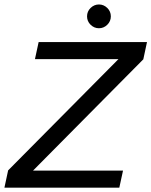

<svg xmlns="http://www.w3.org/2000/svg" viewBox="-21 -861 694 881"><path d="M-0.7 0 16.3 -79.2 522.6 -589.8H139.4L156.3 -668H653.5L636.6 -588.8L130.6 -78.2H543.5L526.5 0ZM433 -731.4Q411.2 -731.4 394.8 -747.3Q378.4 -763.3 378.4 -785.9Q378.4 -808.6 394.8 -824.6Q411.2 -840.5 433 -840.5Q454.8 -840.5 471.2 -824.6Q487.6 -808.6 487.6 -785.9Q487.6 -763.3 471.2 -747.3Q454.8 -731.4 433 -731.4Z"/></svg>

Font: Atkinson Hyperlegible Mono ExtraLight
Style: Italic
Weight: 200
Italic angle: -12°
Monospace: yes
Designer: Elliott Scott, Megan Eiswerth, Linus Boman, Theodore Petrosky, Letters from Sweden
Foundry: Applied Design Works, Letters from Sweden
Version: Version 2.001